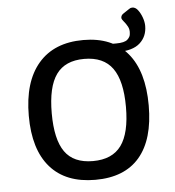

<svg xmlns="http://www.w3.org/2000/svg" viewBox="-49 -681 666 732"><g transform="rotate(-5 284.5 -315.0)"><path d="M287 -529Q397 -529 455.5 -459.5Q514 -390 514 -259Q514 -129 456.5 -61.5Q399 6 287 6Q174 6 114.5 -62Q55 -130 55 -259Q55 -389 115 -459Q175 -529 287 -529ZM284 -457Q211 -457 177 -409.5Q143 -362 143 -261Q143 -161 176.5 -113.5Q210 -66 284 -66Q358 -66 392.5 -113.5Q427 -161 427 -261Q427 -361 392.5 -409Q358 -457 284 -457ZM472 -632Q477 -636 484 -636Q496 -636 505.5 -623.5Q515 -611 521 -594Q527 -577 527 -562Q527 -522 499.5 -497Q472 -472 414 -472L376 -505H411Q443 -505 454.5 -515.5Q466 -526 466 -538Q468 -553 461.5 -565Q455 -577 447.5 -585.5Q440 -594 439 -600Q439 -610 448 -616Z"/></g></svg>

Font: Asap VF Beta
Style: Regular
Weight: 400
Designer: Pablo Cosgaya
Foundry: Pablo Cosgaya
Version: Version 1.007